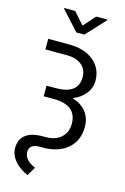

<svg xmlns="http://www.w3.org/2000/svg" viewBox="-165 -1012 848 1299"><g transform="rotate(15 258.5 -362.0)"><path d="M191.9 -940.4H115.2V-935.5L237.3 -801.8H293L417 -935.5V-940.4H338.9L265.1 -857.4ZM356.4 -520.5C356.4 -441.4 304.7 -401.9 200.7 -401.9H135.3V-327.6H210C314.9 -326.2 367.2 -282.2 367.2 -196.3C367.2 -156.7 354.5 -125 328.6 -101.1C302.7 -77.1 267.6 -64.9 224.1 -64.5H198.7C93.3 -64 39.1 -20 39.1 59.6C39.1 91.8 50.8 121.6 73.7 148.9C96.7 176.3 127.9 198.7 167.5 215.8L203.6 154.8L188.5 147.5C146 126 125 98.1 125 64C125 28.3 147.9 10.3 193.8 9.3H219.2C292 9.3 350.1 -9.3 393.6 -46.9C436.5 -84 458 -134.3 458 -198.2C458 -282.7 412.1 -339.4 327.6 -366.2C402.3 -395.5 446.8 -451.7 446.8 -518.6C446.8 -576.7 425.3 -623 382.8 -658.2C340.3 -693.4 282.7 -710.9 210.4 -710.9H64.5V-636.7H213.9C257.8 -636.7 292.5 -626.5 318.4 -605.5C343.8 -584.5 356.4 -556.2 356.4 -520.5Z"/></g></svg>

Font: Roboto
Style: Regular
Weight: 400
Designer: Google
Version: Version 2.137; 2017